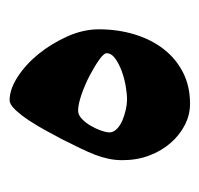

<svg xmlns="http://www.w3.org/2000/svg" viewBox="-28 -394 427 412"><g transform="rotate(-90 186.0 -187.5)"><path d="M329.6 -189.5Q329.6 -148.4 318.6 -112.5Q307.6 -76.7 287.1 -50.3Q266.6 -23.9 237.1 -8.8Q207.5 6.3 169.9 6.3Q146.5 6.3 124.8 -4.6Q103 -15.6 85.9 -35.2Q68.8 -54.7 58.8 -81.1Q48.8 -107.4 48.8 -138.7Q48.8 -154.3 51.8 -168.5Q54.7 -182.6 60.5 -197.8Q66.4 -212.9 74.7 -230Q83 -247.1 93.3 -267.6Q100.6 -281.2 111.1 -300.8Q121.6 -320.3 133.3 -338.1Q145 -356 156.7 -368.4Q168.5 -380.9 177.2 -380.9Q200.7 -380.9 227.3 -363.8Q253.9 -346.7 276.4 -319.1Q298.8 -291.5 314.2 -257.3Q329.6 -223.1 329.6 -189.5ZM278.3 -172.9Q278.3 -178.7 264.2 -188.7Q250 -198.7 230.5 -209Q210.9 -219.2 189.7 -226.6Q168.5 -233.9 154.8 -233.9Q146 -233.9 137.5 -225.8Q128.9 -217.8 122.6 -206.8Q116.2 -195.8 112.3 -184.6Q108.4 -173.3 108.4 -166.5Q108.4 -158.2 115.7 -150.9Q123 -143.6 134 -138.9Q145 -134.3 157 -131.6Q168.9 -128.9 178.7 -128.9Q190.9 -128.9 208 -131.8Q225.1 -134.8 240.7 -140.6Q256.3 -146.5 267.3 -154.5Q278.3 -162.6 278.3 -172.9Z"/></g></svg>

Font: Accordance
Style: Bold-Italic
Weight: 700
Italic angle: -11°
Version: Version 1.2 (build January 31, 2020) Miklal Software Solutio